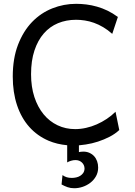

<svg xmlns="http://www.w3.org/2000/svg" viewBox="-20 -745 702 999"><path d="M600.6 -68.4Q579.1 -48.3 550.3 -33.4Q521.5 -18.6 490 -8.3Q458.5 2 426.3 6.8Q407.7 9.8 390.6 11.2V46.4Q395.5 45.4 400.6 44.7Q405.8 43.9 414.1 43.9Q430.7 43.9 444.8 50Q459 56.2 469.2 67.1Q479.5 78.1 485.1 93.5Q490.7 108.9 490.7 127Q490.7 151.9 479.5 171.9Q468.3 191.9 450.2 205.8Q432.1 219.7 410.2 227.1Q388.2 234.4 366.2 234.4Q347.2 234.4 331.3 228.8Q315.4 223.1 300.3 214.8L305.2 166Q315.9 173.8 327.1 177.2Q338.4 180.7 354 180.7Q364.7 180.7 376.2 178.2Q387.7 175.8 397.2 169.9Q406.7 164.1 413.1 154.8Q419.4 145.5 419.9 131.8Q419.4 112.8 406 100.3Q392.6 87.9 372.6 87.9Q360.8 87.9 349.1 91.6Q337.4 95.2 329.6 100.1V10.7Q276.9 5.9 232.9 -12.7Q173.8 -38.1 132.3 -84.7Q90.8 -131.3 68.6 -197.8Q46.4 -264.2 46.4 -346.7Q46.4 -440.9 73.7 -512Q101.1 -583 146.7 -630.4Q192.4 -677.7 252 -701.4Q311.5 -725.1 376 -725.1Q402.3 -725.1 429.7 -721.7Q457 -718.3 484.6 -710.4Q512.2 -702.6 539.6 -689.5Q566.9 -676.3 593.3 -656.7L564 -568.8Q541 -589.4 517.1 -603.5Q493.2 -617.7 469.2 -626.2Q445.3 -634.8 421.6 -638.4Q397.9 -642.1 376 -642.1Q324.7 -642.1 281.7 -624.3Q238.8 -606.4 207.8 -570.8Q176.8 -535.2 159.2 -482.2Q141.6 -429.2 141.6 -358.9Q141.6 -293 158.9 -240.2Q176.3 -187.5 206.8 -150.4Q237.3 -113.3 279.3 -93.3Q321.3 -73.2 371.1 -73.2Q398.9 -73.2 427.5 -79.6Q456.1 -85.9 483.4 -97.9Q510.7 -109.9 535.6 -126.5Q560.5 -143.1 581.1 -163.6Z"/></svg>

Font: Andika Afr
Style: Regular
Weight: 400
Designer: Victor Gaultney, Annie Olsen, Julie Remington, Don Collingsworth, Eric Hays, Becca Hirsbrunner
Foundry: SIL International
Version: Version 5.000